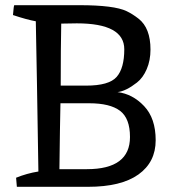

<svg xmlns="http://www.w3.org/2000/svg" viewBox="-20 -720 670 740"><path d="M319 0H45L42 -35Q84 -52 128 -59Q122 -445 118 -638Q84 -644 30 -662Q33 -699 35 -700H286Q420 -700 468 -677Q491 -666 514 -648Q560 -612 560 -529Q560 -487 545.5 -453.5Q531 -420 508 -402Q466 -369 433 -365Q491 -358 535.5 -311Q580 -264 580 -179.5Q580 -95 513.5 -47.5Q447 0 319 0ZM324 -322H213Q211 -236 209 -68H315Q481 -68 481 -192Q481 -264 442.5 -293Q404 -322 324 -322ZM276 -630 216 -629Q214 -537 214 -390H312Q400 -390 429.5 -423.5Q459 -457 459 -530Q459 -630 276 -630Z"/></svg>

Font: Inika
Style: Regular
Weight: 400
Designer: Constanza Artigas Preller
Foundry: Constanza Artigas Preller
Version: Version 1.001